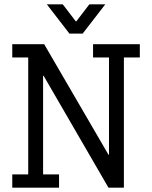

<svg xmlns="http://www.w3.org/2000/svg" viewBox="-20 -872 707 892"><path d="M486.4 -604.9H412.3V-666.7H629.6V-604.9H555.6V0H484L182.7 -519.8H180.2V-61.7H254.3V0H37V-61.7H111.1V-604.9H37V-666.7H185.2L484 -153.1H486.4ZM334.6 -772.8 395.1 -851.9H469.1L364.2 -716H302.5L197.5 -851.9H271.6L332.1 -772.8Z"/></svg>

Font: Slabo 27px
Style: Regular
Weight: 400
Version: Version 1.02 Build 003a